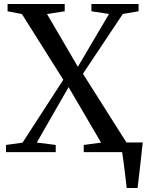

<svg xmlns="http://www.w3.org/2000/svg" viewBox="-20 -763 737 963"><path d="M615.5 180Q613 159 610.2 134.2Q607.5 109.5 604.2 84.8Q601 60 598 37.5Q595 15 592.5 -1L555.5 -48.5H696Q694 -28.5 691.2 -5.5Q688.5 17.5 686 42.2Q683.5 67 680.5 91.2Q677.5 115.5 675 138.2Q672.5 161 670 180ZM93 -47.5 297.5 -363 90 -692.5 18 -706.5V-743H304.5V-706.5L216 -692.5L370.5 -428L527 -693L438.5 -706.5V-743H675V-706.5L596 -693L396 -393L614.5 -48L688 -36L688.5 0H400V-36L487 -47.5L324 -326L164.5 -48L259.5 -36V0H10V-36Z"/></svg>

Font: Merriweather 72pt
Style: Regular
Weight: 400
Version: Version 2.100